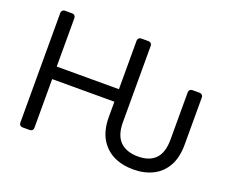

<svg xmlns="http://www.w3.org/2000/svg" viewBox="-118 -921 1350 1125"><g transform="rotate(20 557.0 -358.5)"><path d="M677.6 -17Q623.9 -44.7 593.8 -97.7Q563.9 -151.6 563.9 -230.1V-325.3H176.1V-20.6Q176.1 -12.1 170.1 -6Q164.1 0 155.2 0H108.7Q100.1 0 94.1 -6Q88.1 -12.1 88.1 -20.6V-706.7Q88.1 -715.2 94.1 -721.2Q100.1 -727.3 108.7 -727.3H155.2Q164.1 -727.3 170.1 -721.2Q176.1 -715.2 176.1 -706.7V-403.4H563.9V-706.7Q563.9 -715.2 570 -721.2Q576 -727.3 584.5 -727.3H631Q639.9 -727.3 646 -721.2Q652 -715.2 652 -706.7V-230.1Q652 -148.4 691.4 -109.4Q731.5 -71 802.6 -71Q873.9 -71 911.2 -109.4Q948.9 -148.1 948.9 -230.1V-524.9Q948.9 -533.4 954.9 -539.4Q960.9 -545.5 969.5 -545.5H1016Q1024.9 -545.5 1030.9 -539.4Q1036.9 -533.4 1036.9 -524.9V-230.1Q1036.9 -149.9 1007.1 -96.6Q977.3 -43.3 924.4 -16.7Q871.1 9.9 802.6 9.9Q731.2 9.9 677.6 -17Z"/></g></svg>

Font: DeltaSans
Style: Regular
Weight: 400
Designer: Rasmus Andersson
Foundry: rsms
Version: Version 3.012